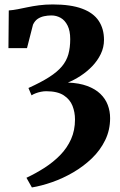

<svg xmlns="http://www.w3.org/2000/svg" viewBox="-20 -575 540 864"><path d="M123.5 268.5 99 225Q141.5 205 180.8 179.8Q220 154.5 251 122.8Q282 91 299.8 51.2Q317.5 11.5 317.5 -37.5Q317.5 -70 306.2 -98.8Q295 -127.5 266.8 -146Q238.5 -164.5 187.5 -164.5Q177 -164.5 164.2 -162Q151.5 -159.5 140.5 -155.2Q129.5 -151 122 -146L108 -179Q164.5 -204.5 201.2 -228Q238 -251.5 258.8 -276.5Q279.5 -301.5 287.8 -331.2Q296 -361 296 -399Q296 -436.5 284 -460.2Q272 -484 252.8 -494.8Q233.5 -505.5 211.5 -505.5Q194.5 -505.5 178.2 -502Q162 -498.5 149.2 -489.8Q136.5 -481 128.5 -464L101.5 -358.5H18L19.5 -528Q39 -529.5 59.8 -533.5Q80.5 -537.5 104 -542.5Q127.5 -547.5 155.5 -551.2Q183.5 -555 217.5 -555Q298.5 -555 349.5 -536Q400.5 -517 424.2 -481.2Q448 -445.5 448 -395.5Q448 -362 433.5 -332Q419 -302 395.2 -277.2Q371.5 -252.5 342.8 -233.8Q314 -215 285.5 -203.5Q336.5 -201.5 372.8 -188Q409 -174.5 431.8 -152.5Q454.5 -130.5 465 -102.5Q475.5 -74.5 475.5 -43.5Q475.5 10.5 453.2 56Q431 101.5 393.5 137.5Q356 173.5 309.8 200.5Q263.5 227.5 215 244.5Q166.5 261.5 123.5 268.5Z"/></svg>

Font: Merriweather 48pt ExtraBold
Style: Regular
Weight: 800
Version: Version 2.100